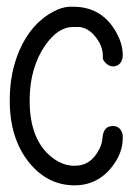

<svg xmlns="http://www.w3.org/2000/svg" viewBox="-20 -557 410 566"><path d="M37.1 -408.2Q72.3 -489.3 138.7 -523.4Q160.2 -535.2 182.6 -537.1Q189.5 -537.1 196.3 -537.1Q284.2 -537.1 326.2 -455.1Q340.8 -426.8 341.8 -399.4Q342.8 -381.8 335 -371.6Q327.1 -361.3 313.5 -361.3Q299.8 -361.3 290 -373Q283.2 -379.9 283.2 -385.7V-392.6Q283.2 -418.9 264.6 -444.3Q242.2 -475.6 211.9 -477.5H195.3Q150.4 -477.5 112.3 -421.9Q68.4 -357.4 67.4 -264.6Q66.4 -143.6 134.8 -91.8Q163.1 -70.3 194.3 -68.4H201.2Q247.1 -68.4 271.5 -115.2Q281.2 -132.8 282.2 -151.4Q285.2 -185.5 312.5 -185.5Q333 -185.5 339.8 -166Q341.8 -161.1 341.8 -157.2V-149.4Q341.8 -107.4 312.5 -68.4Q267.6 -8.8 195.3 -10.7Q119.1 -12.7 66.4 -77.1Q7.8 -149.4 8.8 -263.7Q8.8 -341.8 37.1 -408.2Z"/></svg>

Font: otype
Style: Regular
Weight: 400
Designer: ironsmith
Version: 4